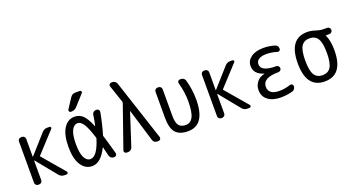

<svg xmlns="http://www.w3.org/2000/svg" viewBox="-52 -1361 3604 1972"><g transform="rotate(-20 1750.0 -375.0)"><path d="M115.2 0Q100.6 0 90.3 -9.8Q80.1 -19.5 80.1 -35.2V-485.4Q80.1 -500 89.8 -509.8Q99.6 -519.5 115.2 -519.5H124Q138.7 -519.5 148.9 -509.8Q159.2 -500 159.2 -485.4V-291Q159.2 -290 160.2 -289.6Q161.1 -289.1 162.1 -290L342.8 -493.2Q367.2 -520.5 401.4 -519.5H424.8Q434.6 -519.5 439 -510.7Q443.4 -502 435.5 -494.1L233.4 -274.4Q229.5 -270.5 233.4 -265.6L436.5 -27.3Q443.4 -19.5 439 -9.8Q434.6 0 424.8 0H400.4Q365.2 0 342.8 -27.3L162.1 -249Q160.2 -249 159.2 -248V-35.2Q159.2 -20.5 148.9 -10.3Q138.7 0 124 0Z M794.9 -759.8H844.7Q854.5 -759.8 859.4 -750Q864.3 -740.2 857.4 -733.4L752.9 -617.2Q728.5 -589.8 695.3 -589.8H684.6Q673.8 -589.8 668.5 -600.1Q663.1 -610.4 668.9 -620.1L741.2 -730.5Q760.7 -759.8 794.9 -759.8ZM710 -457Q668.9 -457 644.5 -409.2Q620.1 -361.3 620.1 -259.8Q620.1 -160.2 644.5 -112.3Q668.9 -64.5 710 -64.5Q783.2 -64.5 837.9 -241.2Q839.8 -247.1 838.9 -250Q802.7 -367.2 772.5 -412.1Q742.2 -457 710 -457ZM702.1 9.8Q628.9 9.8 583.5 -59.1Q538.1 -127.9 538.1 -259.8Q538.1 -390.6 583 -460.4Q627.9 -530.3 702.1 -530.3Q752 -530.3 789.6 -496.6Q827.1 -462.9 867.2 -367.2Q869.1 -366.2 870.1 -367.2Q879.9 -409.2 891.6 -485.4Q893.6 -500 905.8 -509.8Q918 -519.5 932.6 -519.5H940.4Q954.1 -519.5 962.4 -509.3Q970.7 -499 968.8 -485.4Q944.3 -353.5 913.1 -251Q911.1 -246.1 913.1 -241.2Q932.6 -180.7 972.7 -34.2Q976.6 -21.5 968.3 -10.7Q960 0 947.3 0H938.5Q922.9 0 911.1 -9.8Q899.4 -19.5 894.5 -35.2Q883.8 -84 871.1 -131.8Q871.1 -133.8 869.6 -133.8Q868.2 -133.8 867.2 -132.8Q797.9 9.8 702.1 9.8Z M1080.1 0Q1067.4 0 1059.6 -10.7Q1051.8 -21.5 1056.6 -33.2L1217.8 -495.1Q1218.8 -500 1217.8 -504.9L1153.3 -696.3Q1148.4 -708 1156.2 -719.2Q1164.1 -730.5 1176.8 -730.5H1190.4Q1205.1 -730.5 1217.8 -720.7Q1230.5 -710.9 1236.3 -696.3L1454.1 -34.2Q1457 -21.5 1449.7 -10.7Q1442.4 0 1429.7 0H1413.1Q1397.5 0 1384.8 -9.3Q1372.1 -18.6 1368.2 -34.2L1260.7 -388.7Q1260.7 -389.6 1259.8 -389.6Q1258.8 -389.6 1258.8 -388.7L1143.6 -34.2Q1138.7 -19.5 1126 -9.8Q1113.3 0 1097.7 0Z M1750 9.8Q1657.2 9.8 1614.7 -39.1Q1572.3 -87.9 1572.3 -200.2V-485.4Q1572.3 -500 1582.5 -509.8Q1592.8 -519.5 1608.4 -519.5H1615.2Q1629.9 -519.5 1640.1 -509.8Q1650.4 -500 1650.4 -485.4V-196.3Q1650.4 -121.1 1673.3 -89.8Q1696.3 -58.6 1750 -58.6Q1801.8 -58.6 1828.6 -109.9Q1855.5 -161.1 1855.5 -282.2Q1855.5 -378.9 1826.2 -486.3Q1822.3 -499 1830.1 -509.3Q1837.9 -519.5 1850.6 -519.5H1863.3Q1878.9 -519.5 1891.1 -510.3Q1903.3 -501 1908.2 -486.3Q1938.5 -376 1938.5 -269.5Q1938.5 9.8 1750 9.8Z M2115.2 0Q2100.6 0 2090.3 -9.8Q2080.1 -19.5 2080.1 -35.2V-485.4Q2080.1 -500 2089.8 -509.8Q2099.6 -519.5 2115.2 -519.5H2124Q2138.7 -519.5 2148.9 -509.8Q2159.2 -500 2159.2 -485.4V-291Q2159.2 -290 2160.2 -289.6Q2161.1 -289.1 2162.1 -290L2342.8 -493.2Q2367.2 -520.5 2401.4 -519.5H2424.8Q2434.6 -519.5 2439 -510.7Q2443.4 -502 2435.5 -494.1L2233.4 -274.4Q2229.5 -270.5 2233.4 -265.6L2436.5 -27.3Q2443.4 -19.5 2439 -9.8Q2434.6 0 2424.8 0H2400.4Q2365.2 0 2342.8 -27.3L2162.1 -249Q2160.2 -249 2159.2 -248V-35.2Q2159.2 -20.5 2148.9 -10.3Q2138.7 0 2124 0Z M2685.5 -276.4Q2686.5 -276.4 2686.5 -278.3Q2686.5 -279.3 2685.5 -279.3Q2579.1 -311.5 2580.1 -400.4Q2580.1 -457 2629.9 -493.7Q2679.7 -530.3 2767.6 -530.3Q2829.1 -530.3 2889.6 -511.7Q2921.9 -502 2921.9 -464.8Q2921.9 -452.1 2911.6 -445.3Q2901.4 -438.5 2888.7 -442.4Q2831.1 -460.9 2775.4 -460.9Q2718.8 -460.9 2690.4 -441.9Q2662.1 -422.9 2662.1 -389.6Q2662.1 -308.6 2824.2 -308.6H2827.1Q2839.8 -308.6 2850.1 -299.3Q2860.4 -290 2860.4 -275.9Q2860.4 -261.7 2850.1 -252.4Q2839.8 -243.2 2827.1 -243.2H2824.2Q2654.3 -243.2 2654.3 -144.5Q2654.3 -103.5 2684.1 -81.1Q2713.9 -58.6 2772.5 -58.6Q2832 -58.6 2894.5 -79.1Q2906.2 -83 2917 -75.7Q2927.7 -68.4 2927.7 -54.7Q2927.7 -39.1 2918.5 -25.4Q2909.2 -11.7 2893.6 -7.8Q2832 9.8 2767.6 9.8Q2674.8 9.8 2623.5 -30.3Q2572.3 -70.3 2572.3 -139.6Q2572.3 -190.4 2603 -228Q2633.8 -265.6 2685.5 -276.4Z M3334.5 -415.5Q3305.7 -460.9 3244.6 -460.9Q3183.6 -460.9 3155.3 -415.5Q3127 -370.1 3127 -260.3Q3127 -150.4 3155.3 -104.5Q3183.6 -58.6 3244.6 -58.6Q3305.7 -58.6 3334.5 -104.5Q3363.3 -150.4 3363.3 -260.3Q3363.3 -370.1 3334.5 -415.5ZM3245.1 -530.3Q3285.2 -530.3 3331.5 -515.1Q3377.9 -500 3417 -500H3453.1Q3466.8 -500 3477.1 -490.2Q3487.3 -480.5 3487.3 -466.3Q3487.3 -452.1 3477.1 -441.9Q3466.8 -431.6 3453.1 -431.6H3415Q3414.1 -431.6 3414.1 -430.7V-428.7Q3445.3 -363.3 3445.3 -259.8Q3445.3 9.8 3245.1 9.8Q3044.9 9.8 3044.9 -260.3Q3044.9 -530.3 3245.1 -530.3Z"/></g></svg>

Font: Rounded-L Mgen+ 2m regular
Style: Regular
Weight: 400
Designer: [Source Han Sans]
Ryoko NISHIZUKA  (kana & ideographs); Paul D. Hunt (Latin, Greek & Cyrillic); Wenlong ZHANG  (bopomofo
Version: Version 1.059.20150602